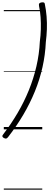

<svg xmlns="http://www.w3.org/2000/svg" viewBox="-33 -1120 426 1663"><path d="M-4 42Q64 -47 120 -142.5Q176 -238 217 -339Q258 -440 282.5 -546Q307 -652 312 -759Q319 -812 320.5 -865.5Q322 -919 318.5 -971Q315 -1023 305 -1068Q302 -1084 307.5 -1090.5Q313 -1097 326 -1099Q339 -1101 346.5 -1098.5Q354 -1096 355 -1086Q366 -1034 370.5 -978Q375 -922 373 -866Q371 -810 364 -756Q359 -645 335 -538Q311 -431 269 -328Q227 -225 169 -126.5Q111 -28 38 66Q29 78 21 80Q13 82 0 75Q-11 68 -12.5 61Q-14 54 -4 42ZM0 513H333V523H0ZM0 -20H333V0H0ZM0 -505H333V-500H0ZM0 -1033H333V-1023H0Z"/></svg>

Font: Playwrite IN Guides
Style: Regular
Weight: 400
Designer: Veronika Burian, José Scaglione
Foundry: TypeTogether
Version: Version 1.003